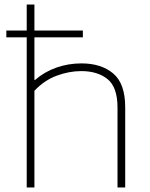

<svg xmlns="http://www.w3.org/2000/svg" viewBox="-20 -828 662 848"><path d="M98 0V-663H8V-693H98V-808H132V-693H346V-663H132V-475H135Q176.5 -511 229 -529.5Q281.5 -548 340 -548Q427 -548 480 -503.5Q533 -459 533 -354V0H499V-353Q499 -443 455 -478.5Q411 -514 339 -514Q285 -514 230 -493.5Q175 -473 132 -427V0Z"/></svg>

Font: Encode Sans Expanded Expanded Thin
Style: Regular
Weight: 100
Width: 7
Designer: Multiple Designers
Foundry: Impallari Type
Version: Version 3.000; ttfautohint (v1.8.3) -l 8 -r 50 -G 200 -x 14 